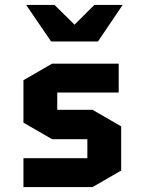

<svg xmlns="http://www.w3.org/2000/svg" viewBox="-20 -758 592 778"><path d="M471 -246V-67L355 0H75V-117H334V-194H191L75 -261V-433L191 -500H461V-383H212V-313H355ZM377 -590H187L86 -738H201L282 -658L362 -738H477Z"/></svg>

Font: Quantico
Style: Bold
Weight: 700
Designer: Matt Desmond
Foundry: MADtype
Version: Version 2.002